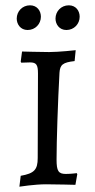

<svg xmlns="http://www.w3.org/2000/svg" viewBox="-20 -694 359 723"><path d="M84 -581C113 -581 134 -604 134 -631C134 -653 120 -674 93 -674C64 -674 43 -651 43 -624C43 -603 57 -581 84 -581ZM230 -581C259 -581 280 -604 280 -631C280 -653 266 -674 239 -674C210 -674 189 -651 189 -624C189 -603 203 -581 230 -581ZM53 9C53 9 110 0 153 0C191 0 264 2 264 2L271 -38L269 -42C269 -42 247 -39 228 -39C200 -39 193 -50 193 -93C193 -163 198 -313 204 -420C206 -450 216 -459 261 -464L265 -505C265 -505 202 -498 165 -498C130 -498 69 -500 63 -500L58 -462L60 -458C60 -458 81 -459 93 -459C117 -459 123 -450 123 -417L122 -99C122 -55 109 -41 58 -32Z"/></svg>

Font: Alegreya SC
Style: Regular
Weight: 400
Designer: Juan Pablo del Peral
Foundry: Huerta Tipografica
Version: Version 2.007;PS 002.007;hotconv 1.0.88;makeotf.lib2.5.64775